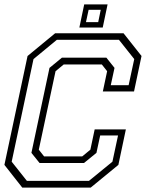

<svg xmlns="http://www.w3.org/2000/svg" viewBox="-20 -851 662 871"><path d="M81 0 0 -103 105 -597 230 -700H540.5L622 -597L588 -436H446.5L466 -528L442 -558.5H269L232 -528L156 -172L180 -141.5H353L390 -172L409.5 -264H551L517 -103L391.5 0ZM102 -30.5H383.5L490 -117.5L515.5 -236.5H434.5L417.5 -157.5L361 -111.5H159.5L122.5 -157.5L204.5 -543L261 -589.5H462.5L499.5 -543L482.5 -464.5H563.5L589 -583L519.5 -670.5H238L132 -583L33 -117.5ZM340 -726 362 -831H468L446 -726ZM370 -750.5H425.5L437 -806.5H382Z"/></svg>

Font: Tourney Light
Style: Italic
Weight: 300
Italic angle: -12°
Version: Version 1.015